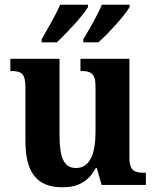

<svg xmlns="http://www.w3.org/2000/svg" viewBox="-20 -786 664 816"><path d="M334 -619V-606H398C441 -644 511 -721 531 -756V-766H413C394 -721 361 -664 334 -619ZM157 -619V-606H221C263 -644 334 -721 354 -756V-766H236C216 -721 183 -664 157 -619ZM246 10C310 10 356 -14 387 -72H391L412 0H600V-52H592C556 -52 530 -57 530 -115V-536H322V-484H326C362 -484 386 -478 386 -419V-226C386 -132 362 -72 303 -72C248 -72 233 -123 233 -213V-536H24V-484H28C73 -484 88 -472 88 -414V-188C88 -52 137 10 246 10Z"/></svg>

Font: Noto Serif Ethiopic SemiCondensed
Style: Bold
Weight: 700
Width: 4
Designer: Monotype Design Team
Foundry: Monotype Imaging Inc.
Version: Version 2.102